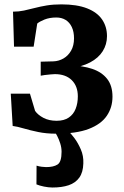

<svg xmlns="http://www.w3.org/2000/svg" viewBox="-20 -586 553 856"><path d="M229 10Q186.5 10 150.2 2.5Q114 -5 85.2 -13.5Q56.5 -22 36.5 -24.5L28 -168.5H113.5L136.5 -91.5Q149 -73.5 173.8 -60.5Q198.5 -47.5 232.5 -47.5Q265.5 -47.5 286.5 -61.8Q307.5 -76 317.2 -100.8Q327 -125.5 327 -156.5Q327 -202 299.8 -228.8Q272.5 -255.5 224.5 -255.5Q218 -255.5 205 -254.2Q192 -253 179.5 -251.5Q167 -250 161.5 -248.5V-311L219 -312.5Q242.5 -313.5 263.2 -325.5Q284 -337.5 297 -360.2Q310 -383 310 -415Q310 -444.5 300.2 -465.2Q290.5 -486 272.8 -497Q255 -508 231 -508Q201 -508 178.2 -498.8Q155.5 -489.5 146 -481L130 -378H42.5L38 -534Q63.5 -534 87 -539Q110.5 -544 135.2 -550.5Q160 -557 188.8 -561.8Q217.5 -566.5 254 -566.5Q323 -566.5 368.2 -548.8Q413.5 -531 435.2 -499Q457 -467 457 -425Q457 -388 438 -357.8Q419 -327.5 381.8 -307.8Q344.5 -288 289.5 -281L290 -294.5Q348 -293.5 391 -279Q434 -264.5 457.8 -234.2Q481.5 -204 481.5 -155Q481.5 -107 456.2 -69.8Q431 -32.5 375.8 -11.2Q320.5 10 229 10ZM214 250Q196.5 250 176 245.8Q155.5 241.5 142.5 236L143 152.5Q153.5 156 166.2 157.5Q179 159 185.5 159Q218.5 159 236.5 147.5Q254.5 136 254.5 90.5Q254.5 72 248.5 53.2Q242.5 34.5 234.8 19.8Q227 5 221.5 -2L264.5 -6.5L284 -2Q295 7.5 311.2 29Q327.5 50.5 340.2 79.8Q353 109 351.5 142.5Q350.5 182.5 333.5 206Q316.5 229.5 286.2 239.8Q256 250 214 250Z"/></svg>

Font: Merriweather 24pt
Style: Bold
Weight: 700
Designer: Eben Sorkin
Foundry: Eben Sorkin
Version: Version 2.100